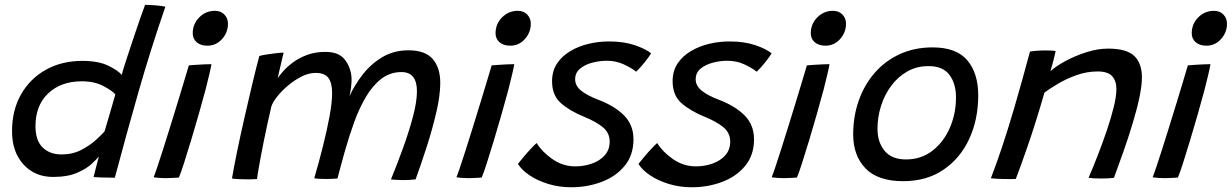

<svg xmlns="http://www.w3.org/2000/svg" viewBox="-20 -730 5068 790"><path d="M365 -1.5Q367 -10 371.5 -27.2Q376 -44.5 380.2 -61.2Q384.5 -78 387 -86Q380.5 -78 359.2 -57.5Q338 -37 298.5 -19.5Q259 -2 198 -2Q123.5 -2 76.5 -53.5Q29.5 -105 29.5 -190Q29.5 -276.5 66.5 -341.5Q103.5 -406.5 168.8 -443Q234 -479.5 319 -479.5Q386.5 -479.5 428 -458.5Q469.5 -437.5 480.5 -421.5Q488 -448.5 501.8 -490.5Q515.5 -532.5 530.5 -577.2Q545.5 -622 558.2 -658.2Q571 -694.5 577 -710Q597 -710 620.5 -708Q644 -706 660.5 -702.5Q600 -527.5 550.2 -353.2Q500.5 -179 452.5 1Q443 1 425.5 0.8Q408 0.5 391 0Q374 -0.5 365 -1.5ZM233.5 -94.5Q278.5 -94.5 314.5 -113.2Q350.5 -132 375 -154.5Q399.5 -177 410 -189Q413.5 -200.5 419.8 -221.8Q426 -243 433 -266.8Q440 -290.5 445.8 -311Q451.5 -331.5 454.5 -341.5Q441.5 -357 405 -376.2Q368.5 -395.5 316.5 -395.5Q231 -395.5 178.5 -346Q126 -296.5 126 -211Q126 -152 155.5 -123.2Q185 -94.5 233.5 -94.5Z M833.5 -542Q805.5 -542 789.2 -556.2Q773 -570.5 773 -593Q773 -631.5 799.8 -658.5Q826.5 -685.5 864.5 -685.5Q888.5 -685.5 903.2 -670.2Q918 -655 918 -632.5Q918 -596.5 893.5 -569.2Q869 -542 833.5 -542ZM716 0.5Q708 1 693 2Q678 3 662.5 3Q635 3 612 -0.5Q616.5 -11 627 -42Q637.5 -73 651.2 -116.2Q665 -159.5 680.2 -208.5Q695.5 -257.5 710.2 -305.8Q725 -354 737.2 -394.8Q749.5 -435.5 757 -461Q767.5 -462 785.5 -463.2Q803.5 -464.5 821.5 -465.2Q839.5 -466 850 -466Q848 -452.5 841.2 -423.8Q834.5 -395 825.5 -360Q813 -313.5 797.2 -258.2Q781.5 -203 765.5 -150.2Q749.5 -97.5 736.5 -57Q723.5 -16.5 716 0.5Z M934.5 4.5Q942 -40.5 955.5 -106.2Q969 -172 985.5 -244.5Q1002 -317 1018 -384.2Q1034 -451.5 1047 -499.5Q1058 -503 1077.8 -506Q1097.5 -509 1117 -511.2Q1136.5 -513.5 1147 -513.5Q1144.5 -503 1139.2 -480.8Q1134 -458.5 1129 -437Q1124 -415.5 1122.5 -408Q1129 -418.5 1144.8 -436.5Q1160.5 -454.5 1185.2 -473Q1210 -491.5 1243.5 -504Q1277 -516.5 1319 -516.5Q1374.5 -516.5 1399.2 -484.2Q1424 -452 1426.5 -408.5Q1427 -390 1424.5 -371Q1422 -352 1418 -334Q1439.5 -381.5 1473.5 -424.8Q1507.5 -468 1554.2 -495.5Q1601 -523 1660.5 -523Q1729.5 -523 1760.5 -487.2Q1791.5 -451.5 1791.5 -389Q1791.5 -338.5 1775.8 -270.2Q1760 -202 1736.8 -129.2Q1713.5 -56.5 1690 8Q1665 11 1640 11Q1628 11 1614.8 10.2Q1601.5 9.5 1588.5 8.5Q1614 -54 1638.5 -121.5Q1663 -189 1679.2 -250.2Q1695.5 -311.5 1695.5 -354.5Q1695.5 -433.5 1632 -433.5Q1585.5 -433.5 1549.5 -406Q1513.5 -378.5 1486 -332Q1458.5 -285.5 1437.2 -227Q1416 -168.5 1398.5 -106.5Q1391 -80 1383.5 -51.8Q1376 -23.5 1368.5 4.5Q1360.5 5 1348.2 5.8Q1336 6.5 1323.5 6.5Q1309 6.5 1294.5 5.8Q1280 5 1273 3.5Q1291.5 -59.5 1308.2 -126Q1325 -192.5 1335.8 -250.5Q1346.5 -308.5 1346.5 -346.5Q1346.5 -389 1331.2 -409.5Q1316 -430 1278.5 -430Q1250 -430 1220.5 -415Q1191 -400 1164.8 -377.8Q1138.5 -355.5 1120.2 -332.2Q1102 -309 1096.5 -292Q1078 -212 1065.2 -148.2Q1052.5 -84.5 1045.5 -44.2Q1038.5 -4 1037.5 6.5Q1033 7 1021 7.5Q1009 8 1000 8Q981 8 962.5 7Q944 6 934.5 4.5Z M2079.5 -542Q2051.5 -542 2035.2 -556.2Q2019 -570.5 2019 -593Q2019 -631.5 2045.8 -658.5Q2072.5 -685.5 2110.5 -685.5Q2134.5 -685.5 2149.2 -670.2Q2164 -655 2164 -632.5Q2164 -596.5 2139.5 -569.2Q2115 -542 2079.5 -542ZM1962 0.5Q1954 1 1939 2Q1924 3 1908.5 3Q1881 3 1858 -0.5Q1862.5 -11 1873 -42Q1883.5 -73 1897.2 -116.2Q1911 -159.5 1926.2 -208.5Q1941.5 -257.5 1956.2 -305.8Q1971 -354 1983.2 -394.8Q1995.5 -435.5 2003 -461Q2013.5 -462 2031.5 -463.2Q2049.5 -464.5 2067.5 -465.2Q2085.5 -466 2096 -466Q2094 -452.5 2087.2 -423.8Q2080.5 -395 2071.5 -360Q2059 -313.5 2043.2 -258.2Q2027.5 -203 2011.5 -150.2Q1995.5 -97.5 1982.5 -57Q1969.5 -16.5 1962 0.5Z M2330 40.5Q2280.5 40.5 2236.2 27Q2192 13.5 2159.2 -8.5Q2126.5 -30.5 2111 -55.5Q2118 -64.5 2132.5 -82Q2147 -99.5 2162.8 -116.5Q2178.5 -133.5 2188 -141.5Q2210.5 -105 2253.2 -75.2Q2296 -45.5 2347.5 -45.5Q2383 -45.5 2415.2 -56.8Q2447.5 -68 2468 -90.8Q2488.5 -113.5 2488.5 -147.5Q2488.5 -183.5 2460.5 -206.5Q2432.5 -229.5 2384.5 -249Q2323.5 -274 2287.5 -306Q2251.5 -338 2251.5 -396Q2251.5 -438 2272 -468.8Q2292.5 -499.5 2326.8 -519.8Q2361 -540 2402.2 -549.8Q2443.5 -559.5 2485 -559.5Q2547 -559.5 2592.2 -544Q2637.5 -528.5 2659 -510.5Q2651.5 -497.5 2633.2 -474.5Q2615 -451.5 2597.5 -435Q2578 -450.5 2546.5 -465.2Q2515 -480 2476 -480Q2448.5 -480 2418.5 -472.5Q2388.5 -465 2367.5 -448.2Q2346.5 -431.5 2346.5 -403.5Q2346.5 -376.5 2371.8 -356.5Q2397 -336.5 2442 -319.5Q2509 -294 2547.8 -255Q2586.5 -216 2586.5 -157Q2586.5 -92 2550.5 -48Q2514.5 -4 2456 18.2Q2397.5 40.5 2330 40.5Z M2826 40.5Q2776.5 40.5 2732.2 27Q2688 13.5 2655.2 -8.5Q2622.5 -30.5 2607 -55.5Q2614 -64.5 2628.5 -82Q2643 -99.5 2658.8 -116.5Q2674.5 -133.5 2684 -141.5Q2706.5 -105 2749.2 -75.2Q2792 -45.5 2843.5 -45.5Q2879 -45.5 2911.2 -56.8Q2943.5 -68 2964 -90.8Q2984.5 -113.5 2984.5 -147.5Q2984.5 -183.5 2956.5 -206.5Q2928.5 -229.5 2880.5 -249Q2819.5 -274 2783.5 -306Q2747.5 -338 2747.5 -396Q2747.5 -438 2768 -468.8Q2788.5 -499.5 2822.8 -519.8Q2857 -540 2898.2 -549.8Q2939.5 -559.5 2981 -559.5Q3043 -559.5 3088.2 -544Q3133.5 -528.5 3155 -510.5Q3147.5 -497.5 3129.2 -474.5Q3111 -451.5 3093.5 -435Q3074 -450.5 3042.5 -465.2Q3011 -480 2972 -480Q2944.5 -480 2914.5 -472.5Q2884.5 -465 2863.5 -448.2Q2842.5 -431.5 2842.5 -403.5Q2842.5 -376.5 2867.8 -356.5Q2893 -336.5 2938 -319.5Q3005 -294 3043.8 -255Q3082.5 -216 3082.5 -157Q3082.5 -92 3046.5 -48Q3010.5 -4 2952 18.2Q2893.5 40.5 2826 40.5Z M3376.5 -542Q3348.5 -542 3332.2 -556.2Q3316 -570.5 3316 -593Q3316 -631.5 3342.8 -658.5Q3369.5 -685.5 3407.5 -685.5Q3431.5 -685.5 3446.2 -670.2Q3461 -655 3461 -632.5Q3461 -596.5 3436.5 -569.2Q3412 -542 3376.5 -542ZM3259 0.5Q3251 1 3236 2Q3221 3 3205.5 3Q3178 3 3155 -0.5Q3159.5 -11 3170 -42Q3180.5 -73 3194.2 -116.2Q3208 -159.5 3223.2 -208.5Q3238.5 -257.5 3253.2 -305.8Q3268 -354 3280.2 -394.8Q3292.5 -435.5 3300 -461Q3310.5 -462 3328.5 -463.2Q3346.5 -464.5 3364.5 -465.2Q3382.5 -466 3393 -466Q3391 -452.5 3384.2 -423.8Q3377.5 -395 3368.5 -360Q3356 -313.5 3340.2 -258.2Q3324.5 -203 3308.5 -150.2Q3292.5 -97.5 3279.5 -57Q3266.5 -16.5 3259 0.5Z M3696 15.5Q3592 15.5 3541.2 -37.2Q3490.5 -90 3490.5 -176.5Q3490.5 -251.5 3513.5 -316.5Q3536.5 -381.5 3579.5 -430.8Q3622.5 -480 3682.8 -507.5Q3743 -535 3817.5 -535Q3915 -535 3960 -482Q4005 -429 4005 -337.5Q4005 -239 3968.2 -159Q3931.5 -79 3862.2 -31.8Q3793 15.5 3696 15.5ZM3707.5 -74Q3771.5 -74 3817.8 -110.8Q3864 -147.5 3888.8 -205.5Q3913.5 -263.5 3913.5 -328.5Q3913.5 -386 3886.5 -422Q3859.5 -458 3800.5 -458Q3752 -458 3713.2 -436Q3674.5 -414 3647 -377Q3619.5 -340 3605 -294Q3590.5 -248 3590.5 -200Q3590.5 -145 3619.8 -109.5Q3649 -74 3707.5 -74Z M4159.5 6.5Q4149.5 6.5 4136 6.8Q4122.5 7 4109 6.5Q4096.5 6.5 4081 5.5Q4065.5 4.5 4057 3.5Q4078.5 -52 4102 -122Q4125.5 -192 4153.8 -288Q4182 -384 4218 -518Q4230.5 -520 4247.5 -521.2Q4264.5 -522.5 4282.5 -522.5Q4293.5 -522.5 4304.5 -522Q4315.5 -521.5 4323.5 -520Q4322.5 -514.5 4318.8 -498.8Q4315 -483 4310.2 -465.5Q4305.5 -448 4302 -437Q4324.5 -457.5 4364.2 -479Q4404 -500.5 4450.2 -515.2Q4496.5 -530 4539.5 -530Q4615.5 -530 4647 -499.8Q4678.5 -469.5 4678.5 -412Q4678.5 -377.5 4668 -328Q4657.5 -278.5 4640.2 -221.8Q4623 -165 4602.8 -107.2Q4582.5 -49.5 4563.5 1.5Q4544.5 4.5 4511.5 4.5Q4476 4.5 4459 1.5Q4477 -40 4496.8 -90.8Q4516.5 -141.5 4534 -193Q4551.5 -244.5 4562.5 -289Q4573.5 -333.5 4573.5 -363.5Q4573.5 -397.5 4555.8 -416.8Q4538 -436 4496.5 -436Q4452 -436 4410 -421Q4368 -406 4333.8 -385.8Q4299.5 -365.5 4277.5 -349Q4241 -222.5 4208.2 -128.2Q4175.5 -34 4159.5 6.5Z M4944 -542Q4916 -542 4899.8 -556.2Q4883.5 -570.5 4883.5 -593Q4883.5 -631.5 4910.2 -658.5Q4937 -685.5 4975 -685.5Q4999 -685.5 5013.8 -670.2Q5028.5 -655 5028.5 -632.5Q5028.5 -596.5 5004 -569.2Q4979.5 -542 4944 -542ZM4826.5 0.5Q4818.5 1 4803.5 2Q4788.5 3 4773 3Q4745.5 3 4722.5 -0.5Q4727 -11 4737.5 -42Q4748 -73 4761.8 -116.2Q4775.5 -159.5 4790.8 -208.5Q4806 -257.5 4820.8 -305.8Q4835.5 -354 4847.8 -394.8Q4860 -435.5 4867.5 -461Q4878 -462 4896 -463.2Q4914 -464.5 4932 -465.2Q4950 -466 4960.5 -466Q4958.5 -452.5 4951.8 -423.8Q4945 -395 4936 -360Q4923.5 -313.5 4907.8 -258.2Q4892 -203 4876 -150.2Q4860 -97.5 4847 -57Q4834 -16.5 4826.5 0.5Z"/></svg>

Font: Grandstander
Style: Italic
Weight: 400
Italic angle: -15°
Designer: Tyler Finck
Foundry: Etcetera Type Co
Version: Version 1.200; ttfautohint (v1.8.3)